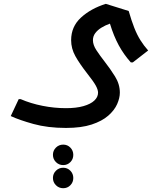

<svg xmlns="http://www.w3.org/2000/svg" viewBox="-20 -467 850 1013"><path d="M328 208Q231.7 208 156.2 187Q80.7 166 36.7 145.3L78.7 56H89Q142 79 204.2 91.3Q266.3 103.7 328 103.7Q382.7 103.7 420.5 92.8Q458.3 82 477.8 63.5Q497.3 45 497.3 22Q497.3 6.7 485.7 -14.8Q474 -36.3 441.3 -77.7Q399.7 -131 377.5 -171Q355.3 -211 355.3 -255Q355.3 -326.7 407.3 -374.3Q459.3 -422 538.3 -446.7L659 -409Q673.7 -357.7 688.5 -320.2Q703.3 -282.7 721.3 -254.2Q739.3 -225.7 761.7 -200.7L680.7 -137.7H670.3Q633.3 -179 606.8 -227.5Q580.3 -276 560 -342.3Q535.7 -333.7 515.5 -321.3Q495.3 -309 482.8 -292.5Q470.3 -276 470.3 -255Q470.3 -230 488.8 -201.8Q507.3 -173.7 532.3 -141.7Q561.3 -104.7 586.8 -63.8Q612.3 -23 612.3 22Q612.3 49.7 598.2 82Q584 114.3 551.2 143.2Q518.3 172 463.7 190Q409 208 328 208ZM366.7 472.1Q366.7 494.7 351.3 510.3Q336 526 313.5 526Q290.9 526 275.1 510.2Q259.3 494.4 259.3 471.9Q259.3 449.3 275.1 433.7Q290.9 418 313.5 418Q336 418 351.3 433.8Q366.7 449.6 366.7 472.1ZM366.7 350.1Q366.7 372.7 351.3 388.3Q336 404 313.5 404Q290.9 404 275.1 388.2Q259.3 372.4 259.3 349.9Q259.3 327.3 275.1 311.7Q290.9 296 313.5 296Q336 296 351.3 311.8Q366.7 327.6 366.7 350.1Z"/></svg>

Font: Fustat
Style: Regular
Weight: 400
Designer: Mohamed Gaber, Khaled Hosny, Laura Garcia Mut
Foundry: Kief Type Foundry, Alif Type Foundry, Hard Type Foundry
Version: Version 1.007